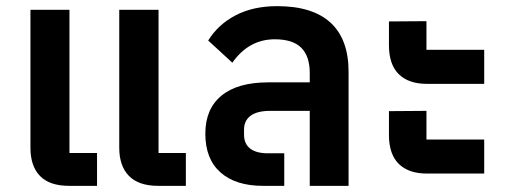

<svg xmlns="http://www.w3.org/2000/svg" viewBox="-20 -605 1648 625"><path d="M205.1 0Q141.6 0 110.4 -32Q79.1 -64 79.1 -124V-573.2H206.1V-106.9H295.9V0ZM495.1 0Q431.6 0 399.9 -32.2Q368.2 -64.5 368.2 -124V-573.2H496.1V-106.9H585V0Z M882.3 -585Q997.6 -585 1056.2 -531Q1114.7 -477.1 1114.7 -371.1V0H988.3V-244.1H859.4Q817.4 -244.1 795.9 -228.3Q774.4 -212.4 774.4 -183.1V-167Q774.4 -136.7 794.4 -121.3Q814.5 -106 851.6 -106H905.3V0H836.4Q747.1 0 697.8 -43.7Q648.4 -87.4 648.4 -169.9Q648.4 -250.5 700.9 -293.7Q753.4 -336.9 853.5 -336.9H988.3V-367.2Q988.3 -421.9 960.7 -449.5Q933.1 -477.1 874.5 -477.1Q790 -477.1 736.3 -400.9L657.7 -473.1Q689.9 -525.4 747.1 -555.2Q804.2 -585 882.3 -585Z M1370.1 -332Q1310.1 -332 1278.1 -363.5Q1246.1 -395 1246.1 -458V-535.2L1368.2 -536.1V-442.9H1556.2V-332ZM1370.1 -40Q1310.1 -40 1278.1 -71.5Q1246.1 -103 1246.1 -166V-243.2L1368.2 -244.1V-150.9H1556.2V-40Z"/></svg>

Font: Anuphan SemiBold
Style: Bold
Weight: 600
Designer: Mike Abbink, Paul van der Laan, Pieter van Rosmalen, Mint Tantisuwanna
Foundry: Bold Monday; Cadson Demak
Version: Version 3.002;hotconv 1.0.109;makeotfexe 2.5.65596